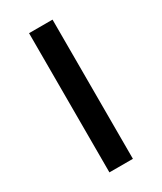

<svg xmlns="http://www.w3.org/2000/svg" viewBox="-170 -722 663 786"><g transform="rotate(-30 161.5 -329.0)"><path d="M106 0V-658H217V0Z"/></g></svg>

Font: Ysabeau SC SemiBold
Style: Regular
Weight: 600
Designer: Christian Thalmann (Catharsis Fonts)
Version: Version 2.001;gftools[0.9.30]; featfreeze: smcp